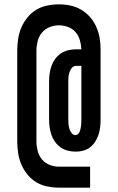

<svg xmlns="http://www.w3.org/2000/svg" viewBox="-20 -780 540 880"><path d="M250 80Q223 80 196 74.5Q169 69 146 55Q123 41 105.5 19.5Q88 -2 77.5 -27Q67 -52 63 -79Q59 -106 59 -133V-547Q59 -574 63 -601Q67 -628 77.5 -653Q88 -678 105.5 -699.5Q123 -721 146 -735Q169 -749 196 -754.5Q223 -760 250 -760Q277 -760 303 -754.5Q329 -749 352 -735.5Q375 -722 392.5 -702Q410 -682 421 -657.5Q432 -633 436.5 -607Q441 -581 441 -554V-232Q441 -214 439 -196.5Q437 -179 431.5 -162.5Q426 -146 416.5 -131Q407 -116 393 -105Q379 -94 361.5 -89.5Q344 -85 327 -85Q309 -85 291 -89.5Q273 -94 258.5 -104Q244 -114 233 -129Q222 -144 216 -161Q210 -178 207.5 -196Q205 -214 205 -232V-407Q205 -425 207.5 -443Q210 -461 216 -478Q222 -495 233 -510Q244 -525 259 -535Q274 -545 292 -549.5Q310 -554 328 -554H353Q352 -575 346 -596Q340 -617 326 -633Q312 -649 291.5 -656.5Q271 -664 250 -664Q228 -664 207 -655.5Q186 -647 172 -630Q158 -613 152.5 -591Q147 -569 147 -547V-133Q147 -111 152.5 -89Q158 -67 172 -50Q186 -33 207 -24.5Q228 -16 250 -16H393V80ZM326 -161Q333 -161 338 -166Q343 -171 345.5 -177.5Q348 -184 349.5 -191Q351 -198 351.5 -204.5Q352 -211 352.5 -218Q353 -225 353 -232V-478H328Q317 -478 309.5 -469Q302 -460 298.5 -449.5Q295 -439 294 -428.5Q293 -418 293 -407V-232Q293 -221 294 -210.5Q295 -200 298 -190Q301 -180 308 -170.5Q315 -161 326 -161Z"/></svg>

Font: Iosevka SS18
Style: Bold
Weight: 700
Monospace: yes
Designer: Belleve Invis
Foundry: Belleve Invis
Version: Version 25.1.1; ttfautohint (v1.8.4)